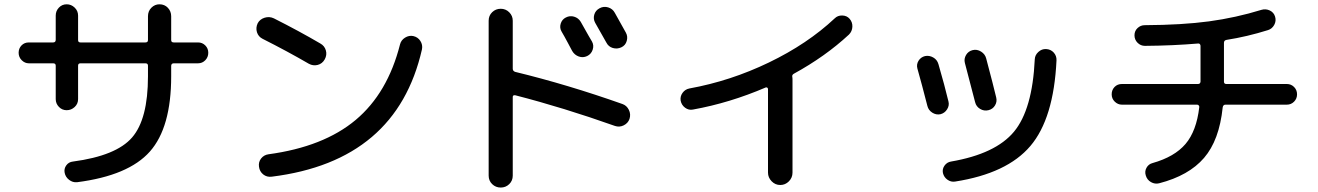

<svg xmlns="http://www.w3.org/2000/svg" viewBox="-20 -800 6040 880"><path d="M112.3 -509.8Q93.8 -509.8 79.6 -523.9Q65.4 -538.1 65.4 -558.1Q65.4 -578.1 78.6 -591.8Q91.8 -605.5 112.3 -605.5H223.6Q234.4 -605.5 235.4 -616.2V-728.5Q235.4 -750 250 -765.1Q264.6 -780.3 285.6 -780.3Q306.6 -780.3 322.3 -765.1Q337.9 -750 337.9 -728.5V-616.2Q337.9 -605.5 348.6 -605.5H646.5Q658.2 -605.5 658.2 -616.2V-725.6Q658.2 -749 673.8 -764.6Q689.5 -780.3 710.9 -780.3Q734.4 -780.3 749.5 -764.2Q764.6 -748 764.6 -725.6V-616.2Q764.6 -605.5 776.4 -605.5H887.7Q907.2 -605.5 920.9 -591.8Q934.6 -578.1 934.6 -558.1Q934.6 -538.1 920.9 -523.9Q907.2 -509.8 887.7 -509.8H776.4Q765.6 -509.8 764.6 -499V-450.2Q764.6 -215.8 667 -105.5Q569.3 4.9 333 35.2Q313.5 37.1 296.9 24.4Q280.3 11.7 276.4 -7.8Q272.5 -26.4 283.7 -42Q294.9 -57.6 314.5 -59.6Q512.7 -85.9 585.4 -169.9Q658.2 -253.9 658.2 -450.2V-499Q658.2 -509.8 646.5 -509.8H348.6Q337.9 -509.8 337.9 -499V-345.7Q337.9 -324.2 322.3 -309.6Q306.6 -294.9 285.6 -294.9Q264.6 -294.9 250 -310.1Q235.4 -325.2 235.4 -345.7V-499Q235.4 -509.8 223.6 -509.8Z M1183.6 -622.1Q1164.1 -631.8 1157.7 -652.3Q1151.4 -672.9 1161.1 -693.4Q1170.9 -711.9 1192.9 -718.8Q1214.8 -725.6 1235.4 -715.8Q1351.6 -657.2 1448.2 -600.6Q1467.8 -589.8 1473.6 -568.8Q1479.5 -547.9 1468.3 -527.8Q1457 -507.8 1436 -502.4Q1415 -497.1 1395.5 -507.8Q1297.9 -564.5 1183.6 -622.1ZM1874 -634.8Q1895.5 -629.9 1906.7 -612.3Q1918 -594.7 1914.1 -574.2Q1797.9 -61.5 1225.6 9.8Q1203.1 12.7 1186.5 -0.5Q1169.9 -13.7 1167 -36.1Q1164.1 -57.6 1176.8 -73.7Q1189.5 -89.8 1210 -92.8Q1462.9 -127 1609.9 -250Q1756.8 -373 1813.5 -596.7Q1818.4 -616.2 1836.4 -627.4Q1854.5 -638.7 1874 -634.8Z M2573.2 -719.7Q2591.8 -729.5 2611.3 -723.6Q2630.9 -717.8 2641.6 -700.2Q2686.5 -620.1 2693.4 -609.4Q2703.1 -591.8 2696.3 -571.8Q2689.5 -551.8 2670.9 -543Q2652.3 -534.2 2632.8 -541Q2613.3 -547.9 2602.5 -566.4Q2601.6 -568.4 2583 -603Q2564.5 -637.7 2554.2 -654.8Q2543.9 -671.9 2549.8 -691.4Q2555.7 -710.9 2573.2 -719.7ZM2797.9 -741.2Q2842.8 -661.1 2848.6 -650.4Q2858.4 -632.8 2852.5 -612.3Q2846.7 -591.8 2827.6 -583Q2808.6 -574.2 2788.6 -580.1Q2768.6 -585.9 2758.8 -605.5L2708 -695.3Q2698.2 -712.9 2703.6 -732.4Q2709 -752 2728 -762.2Q2747.1 -772.5 2767.6 -766.1Q2788.1 -759.8 2797.9 -741.2ZM2219.7 4.9V-705.1Q2219.7 -728.5 2235.8 -744.1Q2252 -759.8 2274.9 -759.8Q2297.9 -759.8 2314 -743.7Q2330.1 -727.5 2330.1 -705.1V-485.4Q2330.1 -474.6 2340.8 -470.7Q2582 -412.1 2833 -323.2Q2852.5 -316.4 2862.3 -296.4Q2872.1 -276.4 2865.2 -254.9Q2858.4 -235.4 2838.9 -225.6Q2819.3 -215.8 2798.8 -222.7Q2562.5 -306.6 2341.8 -363.3Q2330.1 -365.2 2330.1 -355.5V4.9Q2330.1 28.3 2314 43.9Q2297.9 59.6 2274.9 59.6Q2252 59.6 2235.8 43.9Q2219.7 28.3 2219.7 4.9Z M3156.2 -297.9Q3136.7 -293.9 3120.1 -306.2Q3103.5 -318.4 3099.6 -338.9Q3096.7 -358.4 3108.4 -374.5Q3120.1 -390.6 3139.6 -394.5Q3328.1 -428.7 3504.4 -513.7Q3680.7 -598.6 3805.7 -715.8Q3819.3 -729.5 3840.3 -729Q3861.3 -728.5 3874 -713.9Q3887.7 -698.2 3886.7 -677.2Q3885.7 -656.2 3871.1 -641.6Q3762.7 -541 3618.2 -461.9Q3609.4 -457 3611.3 -447.3Q3612.3 -444.3 3612.3 -435.5V-8.8Q3612.3 14.6 3595.7 31.2Q3579.1 47.9 3556.2 47.9Q3533.2 47.9 3516.6 30.8Q3500 13.7 3500 -8.8V-391.6Q3500 -395.5 3497.1 -397.9Q3494.1 -400.4 3490.2 -399.4Q3324.2 -328.1 3156.2 -297.9Z M4774.4 -575.2Q4795.9 -574.2 4809.6 -559.1Q4823.2 -543.9 4822.3 -523.4Q4809.6 -256.8 4702.6 -130.9Q4595.7 -4.9 4357.4 32.2Q4338.9 35.2 4322.8 23.9Q4306.6 12.7 4301.8 -6.8Q4297.9 -25.4 4309.1 -41Q4320.3 -56.6 4338.9 -59.6Q4543 -94.7 4627.4 -196.3Q4711.9 -297.9 4722.7 -528.3Q4723.6 -547.9 4739.3 -562Q4754.9 -576.2 4774.4 -575.2ZM4230.5 -314.5Q4205.1 -414.1 4184.6 -486.3Q4179.7 -504.9 4189.9 -521.5Q4200.2 -538.1 4219.7 -543Q4239.3 -546.9 4257.3 -536.6Q4275.4 -526.4 4281.2 -505.9Q4309.6 -408.2 4327.1 -335Q4332 -316.4 4320.8 -298.8Q4309.6 -281.2 4290 -276.4Q4270.5 -272.5 4252.9 -283.7Q4235.4 -294.9 4230.5 -314.5ZM4449.2 -332Q4422.9 -434.6 4402.3 -511.7Q4397.5 -530.3 4407.7 -547.9Q4418 -565.4 4438 -570.3Q4458 -575.2 4476.6 -563.5Q4495.1 -551.8 4500 -532.2Q4534.2 -403.3 4545.9 -353.5Q4550.8 -334 4540.5 -316.9Q4530.3 -299.8 4510.3 -294.9Q4490.2 -290 4472.2 -300.8Q4454.1 -311.5 4449.2 -332Z M5122.1 -320.3Q5103.5 -320.3 5089.4 -334Q5075.2 -347.7 5075.2 -367.7Q5075.2 -387.7 5088.4 -401.4Q5101.6 -415 5122.1 -415H5470.7Q5481.4 -415 5482.4 -425.8V-589.8Q5482.4 -594.7 5479 -598.1Q5475.6 -601.6 5471.7 -600.6Q5357.4 -590.8 5227.5 -589.8Q5208 -589.8 5193.8 -604Q5179.7 -618.2 5179.7 -638.2Q5179.7 -658.2 5193.8 -671.4Q5208 -684.6 5226.6 -684.6Q5398.4 -685.5 5521.5 -702.1Q5644.5 -718.8 5761.7 -754.9Q5781.2 -760.7 5799.8 -752Q5818.4 -743.2 5824.2 -723.6Q5830.1 -704.1 5820.3 -686Q5810.5 -668 5792 -662.1Q5695.3 -631.8 5601.6 -617.2Q5589.8 -615.2 5589.8 -603.5V-425.8Q5589.8 -415 5600.6 -415H5877.9Q5897.5 -415 5911.1 -401.4Q5924.8 -387.7 5924.8 -367.7Q5924.8 -347.7 5911.1 -334Q5897.5 -320.3 5877.9 -320.3H5596.7Q5585.9 -320.3 5584 -307.6Q5568.4 -157.2 5498.5 -76.2Q5428.7 4.9 5293 40Q5273.4 44.9 5255.4 34.7Q5237.3 24.4 5231.4 3.9Q5225.6 -14.6 5234.9 -31.2Q5244.1 -47.9 5262.7 -52.7Q5363.3 -81.1 5413.6 -140.1Q5463.9 -199.2 5476.6 -308.6Q5477.5 -312.5 5474.6 -316.4Q5471.7 -320.3 5466.8 -320.3Z"/></svg>

Font: Rounded-X Mgen+ 1m medium
Style: Regular
Weight: 500
Designer: [Source Han Sans]
Ryoko NISHIZUKA  (kana & ideographs); Paul D. Hunt (Latin, Greek & Cyrillic); Wenlong ZHANG  (bopomofo
Version: Version 1.059.20150602